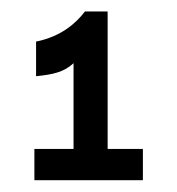

<svg xmlns="http://www.w3.org/2000/svg" viewBox="-20 -674 305 330"><path d="M165 -418V-654.3H126C110.4 -633.8 85 -611.3 42 -602.5V-543C70.3 -545.9 89.8 -549.8 106.4 -565.4V-418H39.1V-364.3H225.6V-418Z"/></svg>

Font: Sen-gleads
Style: Regular
Weight: 400
Designer: Kosal Sen, Philatype
Foundry: Philatype
Version: Version 1.004; ttfautohint (v1.8.3)